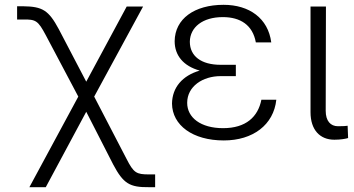

<svg xmlns="http://www.w3.org/2000/svg" viewBox="-20 -573 1471 797"><path d="M102 204H170L338 -109L450 110C492 189 518 205 599 204H624V151H599C546 151 535 145 505 86L371 -172L574 -546H506L338 -234L224 -452C182 -530 157 -546 76 -547H51V-492H76C129 -493 138 -487 170 -427L305 -172Z M694 -143C695 -53 780 10 909 10C1030 10 1116 -55 1127 -159H1065C1051 -88 1001 -41 906 -41C813 -41 757 -85 757 -146C757 -215 822 -257 896 -257H959V-304H896C815 -304 768 -340 768 -400C769 -460 821 -502 905 -502C978 -502 1029 -469 1042 -397H1106C1093 -497 1015 -553 908 -553C787 -553 706 -495 705 -402C705 -343 741 -299 809 -280C737 -259 695 -210 694 -143Z M1269 -546V-107C1269 -34 1308 7 1368 7C1394 7 1416 3 1425 0L1423 -51C1418 -50 1405 -49 1383 -49C1352 -49 1332 -71 1332 -113L1333 -546Z"/></svg>

Font: Wafeq Light
Style: Regular
Weight: 300
Designer: Rasmus Andersson & Azza Alameddine
Foundry: Google & TypeTogether
Version: Version 3.000;January 28, 2025;FontCreator 15.0.0.3014 64-bi